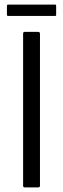

<svg xmlns="http://www.w3.org/2000/svg" viewBox="-20 -811 272 831"><path d="M153 -7Q153 0 145 0H87Q80 0 80 -7V-665Q80 -673 87 -673H145Q153 -673 153 -665ZM223 -746Q223 -744 222 -743Q221 -742 217 -742H16Q12 -742 11 -743.5Q10 -745 10 -747V-785Q10 -789 11.5 -790Q13 -791 16 -791H217Q221 -791 222 -790Q223 -789 223 -785Z"/></svg>

Font: Glory
Style: Regular
Weight: 400
Designer: Robert Leuschke
Foundry: Robert Leuschke
Version: Version 1.011